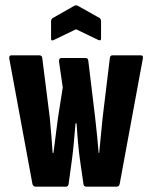

<svg xmlns="http://www.w3.org/2000/svg" viewBox="-20 -702 573 722"><path d="M114 0Q105 0 102 -10L15 -481Q13 -494 23 -494H128Q138 -494 139 -483L167 -261Q170 -228 173 -194Q176 -160 178 -127H181Q185 -160 189.5 -193Q194 -226 198 -259L216 -373L202 -470Q201 -484 211 -484H301Q311 -484 312 -474L338 -258Q342 -225 345 -192.5Q348 -160 351 -127H353Q356 -160 359.5 -194Q363 -228 366 -260L393 -483Q394 -494 403 -494H509Q520 -494 517 -481L430 -10Q428 0 418 0H306Q295 0 294 -9L281 -99Q277 -127 274 -159Q271 -191 268 -238H264Q260 -191 257 -159Q254 -127 250 -98L238 -10Q237 0 227 0ZM183 -552Q172 -546 172 -557V-621Q172 -630 178 -634L259 -680Q266 -684 273 -680L355 -634Q360 -630 360 -621V-557Q360 -547 349 -552L266 -592Z"/></svg>

Font: Sofia Sans Extra Condensed ExtraBold
Style: Regular
Weight: 800
Designer: Botio Nikoltchev, Ani Petrova
Foundry: lettersoup
Version: Version 4.101; ttfautohint (v1.8.4.7-5d5b)